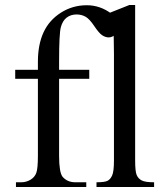

<svg xmlns="http://www.w3.org/2000/svg" viewBox="-20 -750 666 770"><path d="M217 -434V-125Q217 -59 231 -41Q250 -19 282 -19H326V0H44V-19H65Q85 -19 102 -29Q119 -39 125.5 -56.5Q132 -74 132 -125V-434H41V-470H132V-502Q132 -571 154.5 -620Q177 -669 224 -699Q271 -729 328 -729Q382 -729 427 -695Q458 -672 458 -643Q458 -627 444.5 -613.5Q431 -600 416 -600Q403 -600 390 -608.5Q377 -617 358 -645.5Q339 -674 323 -683Q307 -692 287 -692Q264 -692 247.5 -679.5Q231 -667 224 -641Q217 -615 217 -504V-470H338V-434ZM522 -730V-106Q522 -63 528 -48.5Q534 -34 548 -26.5Q562 -19 598 -19V0H367V-19Q400 -19 411.5 -25Q423 -31 430 -47Q437 -63 437 -106V-534Q437 -614 433.5 -632Q430 -650 422 -656.5Q414 -663 401 -663Q389 -663 367 -656L358 -674L499 -730Z"/></svg>

Font: MM Ethnic
Style: Regular
Weight: 400
Designer: Khon Soe Zaw Thu
Version: Version 1.00 July 18, 2016, initial release